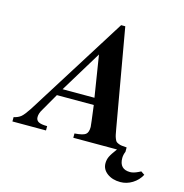

<svg xmlns="http://www.w3.org/2000/svg" viewBox="-152 -788 1029 1071"><g transform="rotate(15 363.0 -252.5)"><path d="M383.8 -206.1H170.9L112.8 -105Q98.1 -81.5 98.1 -60.1Q98.1 -41.5 113.3 -33.2Q128.4 -24.9 163.1 -24.9V0H-30.8V-24.9Q-4.4 -30.8 11 -43.9Q26.4 -57.1 50.8 -94.2L416 -675.8H439.9L539.1 -109.9Q543 -88.4 545.2 -77.4Q547.4 -66.4 552 -55.4Q556.6 -44.4 560.5 -40.5Q564.5 -36.6 574.2 -32.5Q584 -28.3 593.8 -27.3Q603.5 -26.4 622.1 -24.9V0Q613.8 20 613.8 38.1Q613.8 103 675.8 103Q695.3 103 722.2 89.8L735.8 83L756.8 97.2Q738.8 130.9 706.3 150.9Q673.8 170.9 637.2 170.9Q591.3 170.9 561 148.2Q530.8 125.5 530.8 90.8Q530.8 69.8 539.3 51.8Q547.9 33.7 573.2 0H320.8V-24.9Q368.7 -28.3 383.8 -39.8Q398.9 -51.3 398.9 -83Q398.9 -90.8 383.8 -206.1ZM192.9 -246.1H377L338.9 -485.8Z"/></g></svg>

Font: Accordance
Style: Bold-Italic
Weight: 700
Italic angle: -11°
Version: Version 1.2 (build January 31, 2020) Miklal Software Solutio